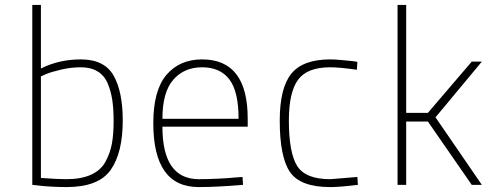

<svg xmlns="http://www.w3.org/2000/svg" viewBox="-20 -750 2005 779"><path d="M308 -509Q403 -509 440.5 -444Q478 -379 478 -261Q478 -130 429 -60.5Q380 9 250 9Q220 9 185 7Q150 5 130 2L111 0V-730H146V-472Q219 -509 308 -509ZM249 -23Q309 -23 349 -41Q389 -59 408 -94Q427 -129 434 -167Q441 -205 441 -259Q441 -308 435.5 -344.5Q430 -381 416.5 -412.5Q403 -444 375.5 -460.5Q348 -477 308 -477Q268 -477 227.5 -467.5Q187 -458 166 -449L146 -440V-28Q214 -23 249 -23Z M787 -23Q818 -23 862.5 -25Q907 -27 936 -30L964 -32L966 0Q859 9 786 9Q602 9 602 -250Q602 -384 655.5 -446.5Q709 -509 800 -509Q985 -509 985 -269V-236H639Q639 -23 787 -23ZM639 -268H948Q948 -379 910.5 -428Q873 -477 800 -477Q727 -477 683 -426.5Q639 -376 639 -268Z M1320 -509Q1337 -509 1364.5 -506.5Q1392 -504 1411 -502L1430 -499L1428 -467Q1358 -477 1320 -477Q1226 -477 1189 -426Q1152 -375 1152 -261Q1152 -131 1185.5 -77Q1219 -23 1320 -23L1430 -32L1432 0Q1358 9 1320 9Q1199 9 1157 -51.5Q1115 -112 1115 -261Q1115 -393 1162 -451Q1209 -509 1320 -509Z M1628 0H1593V-730H1628V-292H1716L1894 -500H1935L1747 -274L1935 0H1894L1716 -257H1628Z"/></svg>

Font: TitilliumMaps29L
Style: 1 wt
Weight: 100
Designer: Campivisivi
Foundry: Accademia di Belle Arti di Urbino and students of MA course of Visual design
Version: Version 001.001